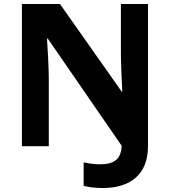

<svg xmlns="http://www.w3.org/2000/svg" viewBox="-20 -734 853 964"><path d="M496 210C631 210 723 145 723 0V-714H587V-471C587 -422 591 -330 594 -274H591L281 -714H90V0H225V-336C225 -389 220 -484 216 -540H220L591 -2C588 64 555 91 481 91C450 91 424 86 400 81V199C422 205 454 210 496 210Z"/></svg>

Font: Noto Sans Javanese
Style: Bold
Weight: 700
Designer: Monotype Design Team
Foundry: Monotype Imaging Inc.
Version: Version 2.005